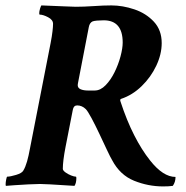

<svg xmlns="http://www.w3.org/2000/svg" viewBox="-33 -666 670 692"><path d="M554.7 5.9Q501 5.9 450.2 -14.6Q399.4 -35.2 371.1 -88.9Q365.2 -98.6 352.5 -125.5Q339.8 -152.3 325.2 -183.6Q310.5 -214.8 296.9 -240.2Q283.2 -265.6 276.4 -272.5Q262.7 -286.1 245.1 -286.1Q232.4 -286.1 229.5 -270.5L203.1 -135.7Q198.2 -110.4 195.8 -90.8Q193.4 -71.3 193.4 -57.6Q193.4 -51.8 202.6 -44.9Q211.9 -38.1 223.1 -33.7Q234.4 -29.3 240.2 -29.3Q242.2 -29.3 242.2 -24.4Q242.2 -5.9 235.4 3.9Q221.7 2.9 196.8 1.5Q171.9 0 147.9 -1.5Q124 -2.9 111.3 -2.9Q95.7 -2.9 69.3 -1.5Q43 0 19.5 1.5Q-3.9 2.9 -11.7 3.9Q-12.7 2.9 -12.7 -2Q-12.7 -8.8 -10.7 -19Q-8.8 -29.3 -6.8 -29.3Q3.9 -29.3 24.9 -35.6Q45.9 -42 50.8 -50.8Q58.6 -63.5 64.5 -84Q70.3 -104.5 75.2 -131.8L149.4 -510.7Q154.3 -536.1 156.2 -553.2Q158.2 -570.3 158.2 -580.1Q158.2 -594.7 140.1 -604Q122.1 -613.3 110.4 -613.3Q108.4 -613.3 108.4 -618.2Q108.4 -625 111.3 -634.8Q114.3 -644.5 116.2 -646.5Q168 -644.5 198.7 -643.1Q229.5 -641.6 240.2 -641.6Q268.6 -641.6 304.2 -644Q339.8 -646.5 368.2 -646.5Q409.2 -646.5 451.2 -632.3Q493.2 -618.2 521.5 -587.9Q549.8 -557.6 549.8 -510.7Q549.8 -470.7 530.3 -429.2Q510.7 -387.7 477.5 -355.5Q444.3 -323.2 403.3 -309.6Q398.4 -307.6 401.4 -299.8Q423.8 -231.4 450.7 -178.7Q477.5 -126 507.8 -87.9Q554.7 -28.3 599.6 -28.3Q599.6 -9.8 589.8 3.9Q583 4.9 574.2 5.4Q565.4 5.9 554.7 5.9ZM308.6 -339.8Q329.1 -339.8 347.7 -358.9Q366.2 -377.9 379.9 -405.8Q393.6 -433.6 401.4 -462.9Q409.2 -492.2 409.2 -512.7Q409.2 -592.8 340.8 -592.8Q328.1 -592.8 316.9 -591.8Q305.7 -590.8 300.8 -588.9Q290 -584 287.1 -568.4L248 -366.2Q248 -365.2 247.6 -363.3Q247.1 -361.3 247.1 -359.4Q247.1 -348.6 257.8 -344.2Q268.6 -339.8 283.2 -339.8Q297.9 -339.8 308.6 -339.8Z"/></svg>

Font: Crimson Text
Style: Bold Italic
Weight: 700
Italic angle: -11°
Designer: Sebastian Kosch
Foundry: Sebastian Kosch
Version: Version 1.100; ttfautohint (v1.8.4)